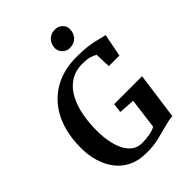

<svg xmlns="http://www.w3.org/2000/svg" viewBox="-275 -1104 1241 1241"><g transform="rotate(-45 345.5 -484.0)"><path d="M316 8Q244.5 8 192.2 -18Q140 -44 106.5 -88.5Q73 -133 56.2 -189.2Q39.5 -245.5 38.5 -306Q37 -407 63.2 -489Q89.5 -571 141 -629.8Q192.5 -688.5 266.2 -720Q340 -751.5 434 -751.5Q492 -751.5 530.2 -746.8Q568.5 -742 594.8 -735.5Q621 -729 641 -724Q647.5 -722.5 654.2 -721Q661 -719.5 667.5 -718L637 -561.5H540.5L536.5 -669Q518 -680 493.8 -686.8Q469.5 -693.5 433 -693.5Q364.5 -693.5 317.8 -662.5Q271 -631.5 242.8 -578.2Q214.5 -525 202 -458.2Q189.5 -391.5 190 -319.5Q190 -267 199 -219.8Q208 -172.5 226.2 -136Q244.5 -99.5 272.8 -78.5Q301 -57.5 340.5 -57.5Q377 -57.5 409.8 -63.2Q442.5 -69 466 -82L493 -292L383 -299.5L391 -363.5H646L602 -42.5Q587 -42.5 563.5 -37.5Q540 -32.5 518 -26.5Q477.5 -15.5 430.5 -3.8Q383.5 8 316 8ZM444.5 -822Q426 -822 410 -831.8Q394 -841.5 384.5 -857.8Q375 -874 375.5 -892.5Q377.5 -928.5 400.5 -952Q423.5 -975.5 459.5 -975.5Q491.5 -975.5 512 -955.8Q532.5 -936 532 -908.5Q531.5 -872 508.5 -847Q485.5 -822 444.5 -822Z"/></g></svg>

Font: Merriweather
Style: Bold Italic
Weight: 700
Italic angle: -7.8°
Version: Version 2.101